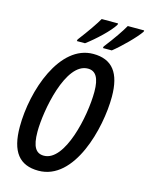

<svg xmlns="http://www.w3.org/2000/svg" viewBox="-136 -1015 858 1109"><g transform="rotate(15 292.5 -460.5)"><path d="M381 -771H434C481 -808 557 -883 584 -923L585 -931H487C468 -897 432 -844 383 -781ZM225 -771H274C328 -811 403 -881 428 -923L429 -931H331C312 -898 276 -845 227 -781ZM204 10C419 10 504 -324 504 -512C504 -654 451 -724 337 -724C137 -724 35 -426 35 -208C35 -59 90 10 204 10ZM212 -82C165 -82 141 -116 141 -207C141 -332 196 -634 329 -634C376 -634 399 -596 399 -514C399 -366 337 -82 212 -82Z"/></g></svg>

Font: Noto Sans UI Condensed Medium
Style: Italic
Weight: 500
Width: 3
Italic angle: -12°
Designer: Monotype Design Team
Foundry: Monotype Imaging Inc.
Version: Version 1.901